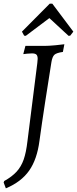

<svg xmlns="http://www.w3.org/2000/svg" viewBox="-36 -887 421 1050"><path d="M170 -565Q170 -582 163 -588.5Q156 -595 139 -595Q127 -595 112.5 -593.5Q98 -592 92 -591V-594L103 -636H206Q230 -636 267 -639.5Q304 -643 316 -645L308 -603Q273 -598 261.5 -587.5Q250 -577 245 -546Q230 -453 211 -329.5Q192 -206 180 -118Q167 -16 123.5 46Q80 108 -4 143L-16 111L-13 103Q30 79 55 51.5Q80 24 93.5 -14.5Q107 -53 114 -114L168 -542Q170 -560 170 -565ZM236 -867H250L365 -714L348 -692L339 -691L234 -788L105 -691L96 -692L84 -714Z"/></svg>

Font: Alegreya SC
Style: Italic
Weight: 400
Italic angle: -7°
Designer: Juan Pablo del Peral
Foundry: Huerta Tipografica
Version: Version 2.007; ttfautohint (v1.6)